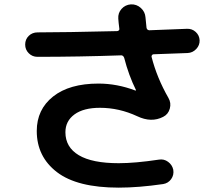

<svg xmlns="http://www.w3.org/2000/svg" viewBox="-20 -820 1040 890"><path d="M153.3 -556.6Q129.9 -556.6 113.3 -573.2Q96.7 -589.8 96.7 -613.3Q96.7 -637.7 113.3 -653.8Q129.9 -669.9 154.3 -669.9Q276.4 -669.9 522.5 -675.8Q527.3 -675.8 530.8 -679.2Q534.2 -682.6 533.2 -686.5Q529.3 -716.8 528.3 -733.4Q526.4 -759.8 543.5 -778.8Q560.5 -797.9 586.9 -799.8Q613.3 -800.8 632.8 -783.2Q652.3 -765.6 654.3 -740.2Q655.3 -723.6 659.2 -691.4Q661.1 -680.7 671.9 -679.7Q787.1 -683.6 846.7 -686.5Q870.1 -687.5 887.2 -671.9Q904.3 -656.2 905.3 -633.3Q906.2 -610.4 889.6 -592.8Q873 -575.2 849.6 -574.2L691.4 -568.4Q687.5 -568.4 684.6 -564.5Q681.6 -560.5 682.6 -556.6Q707 -460 760.7 -366.2Q774.4 -342.8 767.1 -316.4Q759.8 -290 736.3 -278.3Q681.6 -250 616.2 -281.2Q532.2 -320.3 443.4 -320.3Q367.2 -320.3 325.2 -289.6Q283.2 -258.8 283.2 -207Q283.2 -137.7 345.2 -100.6Q407.2 -63.5 530.3 -63.5Q606.4 -63.5 716.8 -80.1Q740.2 -84 759.3 -69.8Q778.3 -55.7 783.2 -33.2Q787.1 -8.8 773.4 10.3Q759.8 29.3 736.3 33.2Q622.1 49.8 530.3 49.8Q337.9 49.8 244.1 -22Q150.4 -93.8 150.4 -212.9Q150.4 -312.5 226.1 -372.6Q301.8 -432.6 436.5 -432.6Q522.5 -432.6 607.4 -400.4H609.4Q610.4 -401.4 610.4 -402.3Q576.2 -471.7 555.7 -551.8Q551.8 -562.5 543 -563.5Q346.7 -556.6 153.3 -556.6Z"/></svg>

Font: Rounded-X Mgen+ 1mn bold
Style: Bold
Weight: 700
Designer: [Source Han Sans]
Ryoko NISHIZUKA  (kana & ideographs); Paul D. Hunt (Latin, Greek & Cyrillic); Wenlong ZHANG  (bopomofo
Version: Version 1.059.20150602